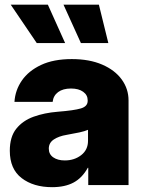

<svg xmlns="http://www.w3.org/2000/svg" viewBox="-20 -774 603 803"><path d="M197.8 8.8Q120.1 8.8 70.6 -29.1Q21 -66.9 21 -143.6Q21 -201.7 48.1 -235.6Q75.2 -269.5 120.6 -285.9Q166 -302.2 220.7 -306.6Q290 -312 318.4 -320.6Q346.7 -329.1 346.7 -352.1V-354.5Q346.7 -376.5 327.9 -390.1Q309.1 -403.8 276.9 -403.8Q243.2 -403.8 223.1 -388.9Q203.1 -374 200.2 -348.1H40.5Q43.5 -396.5 71.3 -437Q99.1 -477.5 151.4 -502.2Q203.6 -526.9 280.3 -526.9Q354 -526.9 407.2 -503.9Q460.4 -481 489 -441.7Q517.6 -402.3 517.6 -354V0H349.1V-72.3H347.2Q323.7 -29.8 287.6 -10.5Q251.5 8.8 197.8 8.8ZM251 -103Q291 -103 319.6 -125.2Q348.1 -147.5 348.1 -185.1V-231Q334.5 -225.1 312 -220.2Q289.6 -215.3 258.8 -210Q226.1 -204.6 205.1 -190.7Q184.1 -176.8 184.1 -152.3Q184.1 -128.9 202.6 -116Q221.2 -103 251 -103ZM133.8 -593.8 24.9 -754.4H180.2L252.4 -593.8ZM318.4 -593.8 245.6 -754.4H393.6L433.1 -593.8Z"/></svg>

Font: Inter Display Extra Bold
Style: Regular
Weight: 800
Designer: Rasmus Andersson
Foundry: rsms
Version: Version 4.000;git-4fc901f